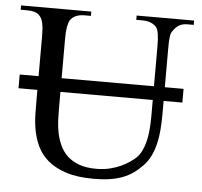

<svg xmlns="http://www.w3.org/2000/svg" viewBox="-50 -714 823 782"><g transform="rotate(5 361.5 -323.0)"><path d="M687 -644.5Q666.5 -644.5 652.6 -636.2Q638.7 -627.9 627.4 -610.8Q621.6 -604 619.4 -586.9Q617.2 -569.8 617.2 -542V-381.3H693.8V-325.2H617.2V-272.5Q617.2 -238.3 614.7 -207.3Q612.3 -176.3 605.7 -149.2Q599.1 -122.1 587.9 -98.9Q576.7 -75.7 559.1 -57.6Q541 -38.6 521.5 -24.9Q502 -11.2 478.5 -2.2Q455.1 6.8 426.3 11.2Q397.5 15.6 360.8 15.6Q293 15.6 247.3 0.5Q201.7 -14.6 172.9 -39.3Q144 -64 129.2 -95.7Q114.3 -127.4 108.2 -160.9Q102.1 -194.3 101.6 -227.1Q101.1 -259.8 101.1 -285.6V-325.2H23.9V-381.3H101.1V-545.4Q101.1 -576.2 97.2 -595.9Q93.3 -615.7 84.5 -625.5Q76.7 -635.7 63.2 -640.1Q49.8 -644.5 29.8 -644.5H4.9V-662.1H292V-644.5H266.6Q246.1 -644.5 231.2 -638.2Q216.3 -631.8 207.5 -618.7Q202.1 -608.9 198.7 -591.1Q195.3 -573.2 195.3 -545.4V-381.3H572.8V-545.4Q572.8 -576.2 569.6 -595.7Q566.4 -615.2 559.1 -623.5Q539.6 -644.5 502.4 -644.5H477.5V-662.1H712.4V-644.5ZM572.8 -325.2H195.3V-256.3Q195.3 -234.9 196.3 -209.2Q197.3 -183.6 202.4 -158.2Q207.5 -132.8 218.3 -108.9Q229 -85 248 -66.4Q267.1 -47.9 296.4 -36.9Q325.7 -25.9 367.7 -25.9Q397.5 -25.9 422.6 -32Q447.8 -38.1 467.8 -47.4Q487.8 -56.6 502.7 -66.9Q517.6 -77.1 526.4 -85.4Q539.1 -97.2 547.4 -113.5Q555.7 -129.9 560.8 -148.2Q565.9 -166.5 568.4 -185.5Q570.8 -204.6 571.8 -221.9Q572.8 -239.3 572.8 -253.4Z"/></g></svg>

Font: Doulos SIL Am
Style: Regular
Weight: 400
Designer: Walt Agee, Victor Gaultney, Peter Martin, Debbi Hosken, Becca Hirsbrunner
Foundry: SIL International
Version: Version 5.000